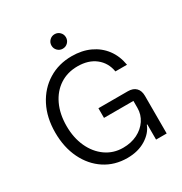

<svg xmlns="http://www.w3.org/2000/svg" viewBox="-195 -995 1091 1149"><g transform="rotate(-30 350.0 -420.0)"><path d="M354.2 10Q266.7 10 199.2 -34.2Q131.7 -78.3 93.3 -157.1Q55 -235.8 55 -337.5Q55 -440.8 95.4 -519.2Q135.8 -597.5 206.7 -641.2Q277.5 -685 368.3 -685Q438.3 -685 493.3 -659.6Q548.3 -634.2 583.8 -587.1Q619.2 -540 630 -475H550Q539.2 -539.2 491.3 -577.1Q443.3 -615 368.3 -615Q298.3 -615 245.4 -580.4Q192.5 -545.8 162.9 -483.3Q133.3 -420.8 133.3 -337.5Q133.3 -256.7 162.5 -192.9Q191.7 -129.2 243.8 -92.5Q295.8 -55.8 362.5 -55.8Q418.3 -55.8 461.7 -77.5Q505 -99.2 530 -136.7Q555 -174.2 555 -220V-268.3H351.7V-335H555Q590.8 -335 610.4 -315.4Q630 -295.8 630 -260V0H556.7V-105H553.3Q535 -55.8 481.7 -22.9Q428.3 10 354.2 10ZM345.8 -750Q325 -750 310.4 -764.6Q295.8 -779.2 295.8 -800Q295.8 -820.8 310.4 -835.4Q325 -850 345.8 -850Q366.7 -850 381.3 -835.4Q395.8 -820.8 395.8 -800Q395.8 -779.2 381.3 -764.6Q366.7 -750 345.8 -750Z"/></g></svg>

Font: Funnel Sans Light
Style: Regular
Weight: 300
Designer: NORD ID, Kristian Moeller
Foundry: Dicotype
Version: Version 1.000